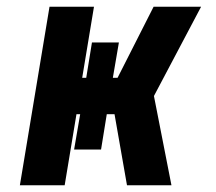

<svg xmlns="http://www.w3.org/2000/svg" viewBox="-20 -550 640 570"><path d="M39 0 127 -530H259L224 -319H236L253 -424H333L315 -319H329L436 -530H577L437 -265L489 0H357L320 -211H297L280 -106H200L218 -211H207L172 0Z"/></svg>

Font: Iosevka Curly HvExObl
Style: Regular
Weight: 900
Width: 7
Italic angle: -9°
Monospace: yes
Designer: Belleve Invis
Foundry: Belleve Invis
Version: Version 11.1.0; ttfautohint (v1.8.3)